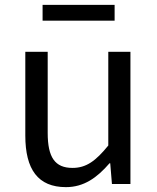

<svg xmlns="http://www.w3.org/2000/svg" viewBox="-20 -756 647 789"><path d="M251 13C325 13 379 -26 430 -85H433L440 0H516V-543H425V-158C373 -94 334 -66 278 -66C206 -66 176 -109 176 -210V-543H84V-199C84 -60 136 13 251 13ZM155 -671H451V-736H155Z"/></svg>

Font: Noto Sans Mono CJK SC
Style: Regular
Weight: 400
Designer: Ryoko NISHIZUKA 西塚涼子 (kana, bopomofo & ideographs); Paul D. Hunt (Latin, Greek & Cyrillic); Sandoll Communications 산돌커뮤니
Foundry: Adobe
Version: Version 2.004;hotconv 1.0.118;makeotfexe 2.5.65603